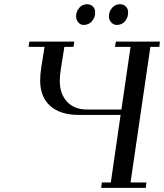

<svg xmlns="http://www.w3.org/2000/svg" viewBox="-20 -902 788 922"><path d="M117.2 -676.8 121.1 -702.1H336.9L333 -676.8H289.1L272 -569.8Q267.1 -537.6 267.1 -513.2Q267.1 -451.2 302 -413.6Q336.9 -376 397.9 -376H563L606.9 -676.8H532.2L536.1 -702.1H748L745.1 -676.8H702.1L606.9 -25.9H683.1L680.2 0H465.8L469.2 -25.9H512.2L559.1 -350.1H359.9Q269.5 -350.1 221.2 -393.3Q172.9 -436.5 172.9 -515.1Q172.9 -546.4 178.2 -578.1L193.8 -676.8ZM345.2 -823.2Q345.2 -846.7 360.4 -864.3Q375.5 -881.8 397.9 -881.8Q414.1 -881.8 425.5 -871.3Q437 -860.8 437 -841.8Q437 -817.4 421.4 -799.8Q405.8 -782.2 381.8 -782.2Q366.2 -782.2 355.7 -794.9Q345.2 -807.6 345.2 -823.2ZM502.9 -823.2Q502.9 -846.7 518.3 -864.3Q533.7 -881.8 556.2 -881.8Q572.3 -881.8 583.7 -871.3Q595.2 -860.8 595.2 -841.8Q595.2 -816.9 579.8 -799.6Q564.5 -782.2 541 -782.2Q524.9 -782.2 513.9 -794.9Q502.9 -807.6 502.9 -823.2Z"/></svg>

Font: Dehuti Alt
Style: Bold-Italic
Weight: 700
Version: Version 1.2